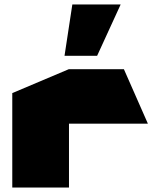

<svg xmlns="http://www.w3.org/2000/svg" viewBox="-20 -840 682 860"><path d="M35 0V-423L288 -530H289V0ZM289 -286V-530H535L642 -287V-286ZM269 -590 304 -820H520V-819L415 -590Z"/></svg>

Font: Foldit Thin Black
Style: Regular
Weight: 900
Version: Version 1.003